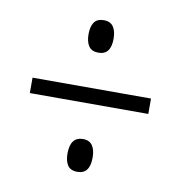

<svg xmlns="http://www.w3.org/2000/svg" viewBox="-59 -635 534 565"><g transform="rotate(10 207.5 -352.5)"><path d="M208 -482Q188 -482 179 -495Q170 -508 170 -531Q170 -553 178.5 -566Q187 -579 208 -579Q227 -579 236 -566Q245 -553 245 -530Q245 -482 208 -482ZM30 -330V-376H384V-330ZM208 -126Q187 -126 178.5 -139Q170 -152 170 -174Q170 -224 208 -224Q227 -224 236 -211Q245 -198 245 -175Q245 -126 208 -126Z"/></g></svg>

Font: Noto Sans Thai ExtCond Light
Style: Regular
Weight: 300
Width: 2
Designer: Monotype Design Team
Foundry: Monotype Imaging Inc.
Version: Version 2.002; ttfautohint (v1.8.4.7-5d5b)